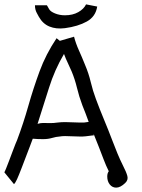

<svg xmlns="http://www.w3.org/2000/svg" viewBox="-40 -824 652 879"><path d="M492 35Q474 35 462.5 20.5Q451 6 451 -16Q451 -31 458 -40Q445 -66 434.5 -94Q424 -122 413 -150Q407 -165 401 -180Q395 -195 389 -210V-204Q381 -204 372 -202.5Q363 -201 352 -200Q345 -199 338.5 -199Q332 -199 324 -199Q308 -199 291 -200Q274 -201 258 -201Q251 -201 244.5 -200.5Q238 -200 233 -199Q217 -198 198.5 -192.5Q180 -187 157 -187Q144 -187 132.5 -187.5Q121 -188 110 -189Q107 -181 104 -173Q101 -165 98 -157Q74 -94 60 -57.5Q46 -21 38 -3.5Q30 14 24 19L-20 -35Q-19 -36 -13 -50.5Q-7 -65 1 -86.5Q9 -108 17 -129Q25 -150 31 -165.5Q37 -181 38 -182Q67 -259 89.5 -338.5Q112 -418 141 -497Q170 -576 219 -649L234 -637L299 -656Q307 -625 321 -594Q335 -563 349 -528Q366 -488 375.5 -448Q385 -408 399 -371Q416 -325 436 -277Q456 -229 475 -179Q486 -150 497.5 -122Q509 -94 523 -66Q538 -37 543 -18.5Q548 0 533 14Q511 35 492 35ZM132 -257Q139 -259 145 -260Q151 -261 157 -261Q171 -261 187.5 -260.5Q204 -260 224 -263Q232 -264 240.5 -264.5Q249 -265 258 -265Q275 -265 292 -264Q309 -263 324 -263H345Q350 -264 355.5 -264.5Q361 -265 366 -266Q359 -285 352 -304Q345 -323 337 -342Q322 -382 312.5 -421.5Q303 -461 288 -497Q280 -516 270.5 -535.5Q261 -555 253 -577Q210 -504 184.5 -422.5Q159 -341 132 -257ZM257 -695Q217 -690 186.5 -702.5Q156 -715 138 -747Q137 -749 128.5 -764.5Q120 -780 120 -800H174Q174 -802 185 -782Q191 -771 212 -762.5Q233 -754 257 -754Q293 -754 318.5 -768.5Q344 -783 354 -804L405 -794Q398 -748 357.5 -725.5Q317 -703 257 -695Z"/></svg>

Font: Syne Tactile
Style: Regular
Weight: 400
Designer: Lucas Descroix
Foundry: Bonjour Monde
Version: Version 2.100; ttfautohint (v1.8.3)